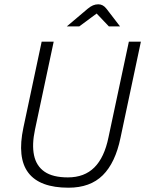

<svg xmlns="http://www.w3.org/2000/svg" viewBox="-20 -862 676 894"><path d="M299 12Q165 12 112 -57.5Q59 -127 89 -268L174 -668H230L143 -259Q128 -189 138.5 -139Q149 -89 187.5 -62.5Q226 -36 296 -36Q373 -36 419.5 -82.5Q466 -129 485 -222L580 -668H636L541 -220Q517 -104 458.5 -46Q400 12 299 12ZM291 -739 388 -821Q401 -832 413 -837Q425 -842 438 -842Q460 -842 476 -821L539 -739H487L430 -799L349 -739Z"/></svg>

Font: Atkinson Hyperlegible Mono ExtraLight
Style: Italic
Weight: 200
Italic angle: -12°
Monospace: yes
Designer: Elliott Scott, Megan Eiswerth, Linus Boman, Theodore Petrosky, Letters from Sweden
Foundry: Applied Design Works, Letters from Sweden
Version: Version 2.001